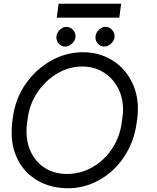

<svg xmlns="http://www.w3.org/2000/svg" viewBox="-20 -980 835 1022"><path d="M42 -275Q42 -301 45 -328L49 -357Q61 -452 115 -531Q169 -610 250 -656Q331 -702 421 -702Q505 -702 572 -662.5Q639 -623 676.5 -554Q714 -485 714 -401Q714 -377 711 -353L707 -324Q694 -226 641 -146Q588 -66 508 -21.5Q428 23 338 22Q250 21 182.5 -17.5Q115 -56 78.5 -123Q42 -190 42 -275ZM628 -328 632 -357Q635 -377 635 -397Q635 -461 607 -513.5Q579 -566 529.5 -596Q480 -626 418 -626Q348 -626 285 -589Q222 -552 180 -489.5Q138 -427 128 -353L124 -324Q121 -303 121 -282Q121 -216 148 -164Q175 -112 224 -83Q273 -54 337 -54Q409 -54 472 -90Q535 -126 576.5 -188.5Q618 -251 628 -328ZM280 -781Q280 -802 296.5 -819.5Q313 -837 333 -837Q353 -837 367.5 -822Q382 -807 382 -787Q382 -766 364.5 -749Q347 -732 327 -732Q308 -732 294 -746.5Q280 -761 280 -781ZM488 -781Q488 -802 504.5 -819.5Q521 -837 541 -837Q561 -837 575.5 -822Q590 -807 590 -787Q590 -766 572.5 -749Q555 -732 535 -732Q516 -732 502 -746.5Q488 -761 488 -781ZM292 -960H625L615 -886H282Z"/></svg>

Font: Bellota Text
Style: Bold Italic
Weight: 700
Italic angle: -7.5°
Designer: Kemie Guaida
Foundry: Kemie Guaida
Version: Version 4.001